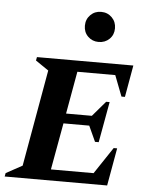

<svg xmlns="http://www.w3.org/2000/svg" viewBox="-69 -838 678 883"><g transform="rotate(5 270.0 -396.5)"><path d="M-14 0 -11 -16 64 -57 143 -503 83 -544 86 -560H531L505 -413H489L452 -509H277L242 -313H361L421 -383H437L403 -195H386L353 -267H234L195 -51H392L474 -174H490L459 0ZM362 -654Q333 -654 313 -673.5Q293 -693 293 -723Q293 -753 313 -773Q333 -793 362 -793Q392 -793 412 -773Q432 -753 432 -723Q432 -693 412 -673.5Q392 -654 362 -654Z"/></g></svg>

Font: Spectral SC
Style: Bold Italic
Weight: 700
Italic angle: -10°
Designer: Jean-Baptiste Levee
Foundry: Production Type
Version: Version 2.001